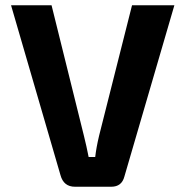

<svg xmlns="http://www.w3.org/2000/svg" viewBox="-20 -710 683 730"><path d="M453 -39Q443 0 403 0H265Q222 0 210 -44L22 -690H176L299 -194Q309 -154 317 -113H342Q346 -149 357 -195L482 -690H643Z"/></svg>

Font: Taylor Sans Bold LRS
Style: Bold
Weight: 700
Italic angle: -8°
Designer: Natanael Gama
Version: Version 1.001 September 8, 2015